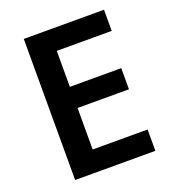

<svg xmlns="http://www.w3.org/2000/svg" viewBox="-131 -814 820 913"><g transform="rotate(-20 279.0 -357.0)"><path d="M499 0H93V-714H499V-607H221V-425H481V-318H221V-108H499Z"/></g></svg>

Font: Noto Sans Gurmukhi UI SemiBold
Style: Regular
Weight: 600
Designer: Jelle Bosma - Monotype Design Team
Foundry: Monotype Imaging Inc.
Version: Version 2.004; ttfautohint (v1.8.4.7-5d5b)